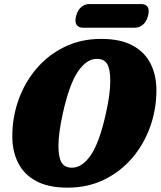

<svg xmlns="http://www.w3.org/2000/svg" viewBox="-20 -898 776 928"><path d="M469 -710Q562.5 -710 621.2 -678Q680 -646 708 -590Q736 -534 736 -462Q736 -370 705.8 -285.2Q675.5 -200.5 618.8 -134.2Q562 -68 483 -29.5Q404 9 306.5 9Q213.5 9 154.5 -23Q95.5 -55 67.5 -111Q39.5 -167 39.5 -239Q39.5 -331.5 69.8 -416Q100 -500.5 156.8 -566.8Q213.5 -633 292.5 -671.5Q371.5 -710 469 -710ZM328 -87.5Q377 -87.5 418.8 -148Q460.5 -208.5 491.5 -348.5Q503 -398.5 508 -437.8Q513 -477 513 -507.5Q513 -564 498 -588.8Q483 -613.5 447.5 -613.5Q399 -613.5 357.2 -553Q315.5 -492.5 284 -351.5Q262.5 -254.5 262.5 -193.5Q262.5 -137.5 277.5 -112.5Q292.5 -87.5 328 -87.5ZM348 -821Q355.5 -849.5 372.8 -864Q390 -878.5 412.5 -878.5H662Q684.5 -878.5 693.8 -864Q703 -849.5 695.5 -821.5Q688 -793 670.8 -778.5Q653.5 -764 631 -764H381.5Q359 -764 349.8 -778.8Q340.5 -793.5 348 -821Z"/></svg>

Font: Fraunces 144pt S100 Black
Style: Italic
Weight: 900
Italic angle: -16°
Version: Version 1.000; ttfautohint (v1.8.3)